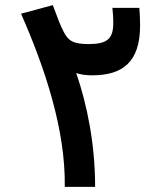

<svg xmlns="http://www.w3.org/2000/svg" viewBox="-20 -724 626 744"><path d="M231 0H348.6C348.6 -165.5 317.9 -316.9 275.4 -440.9C292 -435.5 312 -432.1 336.4 -432.1C453.1 -432.1 522.9 -481 522.9 -626C522.9 -648.4 521.5 -674.8 520 -693.4H415.5C417.5 -673.3 418.9 -660.6 418.9 -634.8C418.9 -573.7 395.5 -553.2 323.2 -553.2C264.6 -553.2 244.1 -565.4 226.1 -602.1C213.9 -626.5 208.5 -639.6 184.6 -704.1L61.5 -670.9C153.8 -461.4 234.4 -221.2 231 0Z"/></svg>

Font: Cascadia Mono SemiBold
Style: Regular
Weight: 600
Monospace: yes
Designer: Aaron Bell
Foundry: Saja Typeworks
Version: Version 2404.023